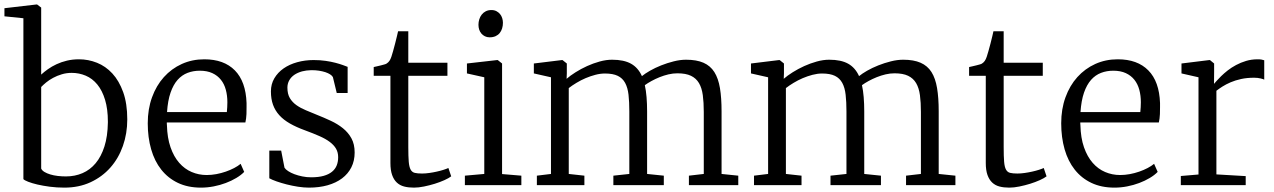

<svg xmlns="http://www.w3.org/2000/svg" viewBox="-23 -839 5771 870"><path d="M163.6 -75.2Q167.5 -66.4 178.5 -59.8Q189.5 -53.2 204.8 -48.6Q220.2 -43.9 238.8 -41.7Q257.3 -39.6 275.9 -39.6Q316.4 -39.6 350.8 -54.4Q385.3 -69.3 410.4 -99.4Q435.5 -129.4 450.2 -175.3Q464.8 -221.2 465.8 -283.7Q465.8 -285.6 465.8 -288.1Q465.8 -344.7 453.1 -386.7Q440.4 -428.7 418 -456.1Q395.5 -483.4 365.5 -496.1Q335.4 -508.8 301.8 -508.8Q278.3 -508.8 257.1 -502.4Q235.8 -496.1 217.8 -486.3Q199.7 -476.6 186 -465.3Q172.4 -454.1 163.6 -444.8ZM83 -756.3 -2.9 -765.1V-801.8L143.1 -818.8H145L163.6 -804.7V-501Q176.8 -513.2 194.3 -525.6Q211.9 -538.1 233.4 -548.1Q254.9 -558.1 280.3 -564.2Q305.7 -570.3 335 -570.3Q377 -570.3 416.3 -554.7Q455.6 -539.1 486.1 -506.1Q516.6 -473.1 535.2 -421.4Q553.7 -369.6 553.7 -297.9Q553.7 -233.9 533.9 -177.7Q514.2 -121.6 477.1 -79.6Q439.9 -37.6 387.2 -13.2Q334.5 11.2 268.6 11.2Q234.4 11.2 202.9 7.1Q171.4 2.9 146.5 -2.9Q121.6 -8.8 104.7 -15.4Q87.9 -22 83 -27.3Z M1004.9 -331.1Q1005.9 -341.8 1006.6 -353Q1007.3 -364.3 1007.3 -375.5Q1007.3 -406.2 1000.2 -432.4Q993.2 -458.5 978 -477.5Q962.9 -496.6 939.2 -507.6Q915.5 -518.6 882.3 -518.6Q852.5 -518.6 826.9 -508.8Q801.3 -499 781.7 -477.1Q762.2 -455.1 749.8 -419.2Q737.3 -383.3 733.9 -331.1ZM646.5 -280.3Q646.5 -344.7 665.8 -397.9Q685.1 -451.2 719.5 -489.5Q753.9 -527.8 800.8 -549.1Q847.7 -570.3 902.8 -570.3Q991.7 -570.3 1041.3 -520Q1090.8 -469.7 1094.2 -372.1Q1094.2 -362.3 1094.2 -353.5Q1094.2 -335.9 1093.8 -322.3Q1092.8 -300.8 1088.9 -284.2H732.9Q732.9 -281.2 732.9 -278.1Q732.9 -274.9 733.4 -272Q734.9 -213.9 749.8 -171.4Q764.6 -128.9 789.1 -101.1Q813.5 -73.2 845.5 -59.6Q877.4 -45.9 913.6 -45.9Q935.1 -45.9 957.3 -50Q979.5 -54.2 1000 -61.3Q1020.5 -68.4 1038.1 -77.6Q1055.7 -86.9 1067.4 -96.7L1083.5 -60.1Q1069.3 -45.4 1047.6 -32.5Q1025.9 -19.5 1000 -9.8Q974.1 0 945.3 5.6Q916.5 11.2 887.7 11.2Q828.1 11.2 783.2 -10.3Q738.3 -31.7 707.8 -70.3Q677.2 -108.9 661.9 -162.6Q646.5 -216.3 646.5 -280.3Z M1197.3 -156.7H1251L1266.1 -79.1Q1271 -71.3 1283 -63.5Q1294.9 -55.7 1311.3 -49.6Q1327.6 -43.5 1346.9 -39.6Q1366.2 -35.6 1386.7 -35.6Q1420.4 -35.6 1443.6 -42.2Q1466.8 -48.8 1481.4 -60.8Q1496.1 -72.8 1502.7 -89.4Q1509.3 -106 1509.3 -126.5Q1509.3 -148.4 1499.8 -165Q1490.2 -181.6 1471.4 -195.8Q1452.6 -210 1424.3 -222.4Q1396 -234.9 1358.9 -248.5Q1319.8 -262.7 1290.8 -279.3Q1261.7 -295.9 1242.7 -316.9Q1223.6 -337.9 1214.1 -364.3Q1204.6 -390.6 1204.6 -424.8Q1204.6 -458 1220.2 -484.4Q1235.8 -510.7 1262.2 -529.1Q1288.6 -547.4 1323.7 -557.1Q1358.9 -566.9 1397.9 -566.9Q1427.7 -566.9 1452.6 -563.2Q1477.5 -559.6 1497.1 -554.4Q1516.6 -549.3 1530.5 -544.2Q1544.4 -539.1 1552.2 -536.1V-417.5H1502.9L1485.4 -489.7Q1481.9 -496.1 1472.9 -502Q1463.9 -507.8 1451.2 -512Q1438.5 -516.1 1422.9 -518.6Q1407.2 -521 1390.6 -521Q1388.7 -521 1386.7 -521Q1364.7 -520.5 1345.7 -515.6Q1325.2 -509.8 1310.5 -499.8Q1295.9 -489.7 1287.6 -474.9Q1279.3 -460 1279.3 -441.9Q1279.3 -413.1 1290.5 -394.3Q1301.8 -375.5 1320.6 -362.3Q1339.4 -349.1 1363 -339.4Q1386.7 -329.6 1411.6 -319.3Q1444.8 -306.2 1475.8 -291.7Q1506.8 -277.3 1531 -257.8Q1555.2 -238.3 1569.6 -211.9Q1584 -185.5 1584 -147.9Q1584 -110.4 1569.1 -80.8Q1554.2 -51.3 1526.9 -30.8Q1499.5 -10.3 1461.4 0.5Q1423.3 11.2 1377 11.2Q1354 11.2 1327.4 7.1Q1300.8 2.9 1275.9 -3.4Q1251 -9.8 1230.2 -17.1Q1209.5 -24.4 1197.3 -31.2Z M1746.1 -495.6H1670.4V-535.2Q1676.8 -536.6 1685.5 -538.6Q1694.3 -540.5 1702.9 -542.7Q1711.4 -544.9 1718.5 -546.9Q1725.6 -548.8 1728.5 -550.8Q1736.3 -555.7 1741.5 -563Q1746.6 -570.3 1750.5 -582Q1753.4 -590.8 1758.1 -607.2Q1762.7 -623.5 1767.3 -641.4Q1772 -659.2 1775.6 -674.8Q1779.3 -690.4 1780.8 -697.3H1827.1V-554.7H2004.4V-495.6H1827.1V-172.4Q1827.1 -130.4 1829.1 -106.4Q1831.1 -82.5 1837.6 -70.6Q1844.2 -58.6 1856.4 -55.7Q1868.7 -52.7 1889.2 -52.7H1889.6Q1904.8 -52.7 1922.1 -55.2Q1939.5 -57.6 1955.8 -61.3Q1972.2 -64.9 1986.1 -69.3Q2000 -73.7 2008.3 -77.6H2008.8L2021.5 -40Q2010.7 -31.7 1990.7 -22.7Q1970.7 -13.7 1947 -6.3Q1923.3 1 1898.4 6.1Q1873.5 11.2 1853 11.2H1852.1Q1827.6 11.2 1808.1 6.1Q1788.6 1 1774.9 -12Q1761.2 -24.9 1753.7 -46.4Q1746.1 -67.9 1746.1 -100.6Z M2083.5 -43 2171.4 -50.8V-488.8L2092.8 -506.3V-551.3L2230 -566.9H2232.4L2252 -551.3V-50.3L2339.4 -43V0H2083.5ZM2195.3 -669.9Q2183.6 -669.9 2174.3 -674.6Q2165 -679.2 2158.4 -686.8Q2151.9 -694.3 2148.4 -704.6Q2145 -714.8 2145 -726.6Q2145 -739.3 2148.7 -751.2Q2152.3 -763.2 2159.7 -772.7Q2167 -782.2 2178 -787.8Q2189 -793.5 2203.6 -793.5H2204.1Q2216.8 -793.5 2226.6 -788.3Q2236.3 -783.2 2242.9 -775.1Q2249.5 -767.1 2252.7 -756.6Q2255.9 -746.1 2255.9 -735.8Q2255.9 -722.2 2252.2 -710.2Q2248.5 -698.2 2241.2 -689.2Q2233.9 -680.2 2222.4 -675Q2210.9 -669.9 2195.8 -669.9Z M2409.7 -43 2473.6 -50.8V-488.8L2396 -506.3V-551.3L2523.4 -566.9H2525.9L2545.4 -551.3V-506.8L2544.4 -481.9Q2560.5 -496.1 2585 -511.5Q2609.4 -526.9 2637.2 -539.6Q2665 -552.2 2694.3 -560.3Q2723.6 -568.4 2750.5 -568.4Q2804.2 -568.4 2836.4 -550.3Q2868.7 -532.2 2885.7 -494.1Q2899.4 -505.4 2922.4 -518.6Q2945.3 -531.7 2972.9 -542.7Q3000.5 -553.7 3029.8 -561Q3059.1 -568.4 3085.9 -568.4Q3133.3 -568.4 3164.6 -554.7Q3195.8 -541 3213.9 -512.5Q3231.9 -483.9 3239.3 -439.7Q3246.6 -395.5 3246.6 -335V-50.8L3322.3 -43V0H3098.6V-43L3166 -50.8V-332Q3166 -375 3161.6 -407.7Q3157.2 -440.4 3144.3 -462.4Q3131.3 -484.4 3107.9 -495.6Q3084.5 -506.8 3046.4 -506.8Q3026.4 -506.8 3005.9 -502Q2985.4 -497.1 2965.8 -489.3Q2946.3 -481.4 2929 -471.9Q2911.6 -462.4 2898.9 -453.1Q2904.3 -428.7 2906.7 -398.9Q2909.2 -369.1 2909.2 -333.5V-50.8L2984.9 -43V0H2756.3V-43L2828.6 -50.8V-334Q2828.6 -377.4 2825 -409.7Q2821.3 -441.9 2809.6 -463.4Q2797.9 -484.9 2776.1 -495.4Q2754.4 -505.9 2718.3 -505.9Q2697.3 -505.9 2674.8 -500Q2652.3 -494.1 2630.6 -484.9Q2608.9 -475.6 2589.1 -463.6Q2569.3 -451.7 2554.2 -439.9V-50.8L2625 -43V0H2409.7Z M3393.6 -43 3457.5 -50.8V-488.8L3379.9 -506.3V-551.3L3507.3 -566.9H3509.8L3529.3 -551.3V-506.8L3528.3 -481.9Q3544.4 -496.1 3568.8 -511.5Q3593.3 -526.9 3621.1 -539.6Q3648.9 -552.2 3678.2 -560.3Q3707.5 -568.4 3734.4 -568.4Q3788.1 -568.4 3820.3 -550.3Q3852.5 -532.2 3869.6 -494.1Q3883.3 -505.4 3906.2 -518.6Q3929.2 -531.7 3956.8 -542.7Q3984.4 -553.7 4013.7 -561Q4043 -568.4 4069.8 -568.4Q4117.2 -568.4 4148.4 -554.7Q4179.7 -541 4197.8 -512.5Q4215.8 -483.9 4223.1 -439.7Q4230.5 -395.5 4230.5 -335V-50.8L4306.2 -43V0H4082.5V-43L4149.9 -50.8V-332Q4149.9 -375 4145.5 -407.7Q4141.1 -440.4 4128.2 -462.4Q4115.2 -484.4 4091.8 -495.6Q4068.4 -506.8 4030.3 -506.8Q4010.3 -506.8 3989.7 -502Q3969.2 -497.1 3949.7 -489.3Q3930.2 -481.4 3912.8 -471.9Q3895.5 -462.4 3882.8 -453.1Q3888.2 -428.7 3890.6 -398.9Q3893.1 -369.1 3893.1 -333.5V-50.8L3968.8 -43V0H3740.2V-43L3812.5 -50.8V-334Q3812.5 -377.4 3808.8 -409.7Q3805.2 -441.9 3793.5 -463.4Q3781.7 -484.9 3760 -495.4Q3738.3 -505.9 3702.1 -505.9Q3681.2 -505.9 3658.7 -500Q3636.2 -494.1 3614.5 -484.9Q3592.8 -475.6 3573 -463.6Q3553.2 -451.7 3538.1 -439.9V-50.8L3608.9 -43V0H3393.6Z M4443.8 -495.6H4368.2V-535.2Q4374.5 -536.6 4383.3 -538.6Q4392.1 -540.5 4400.6 -542.7Q4409.2 -544.9 4416.3 -546.9Q4423.3 -548.8 4426.3 -550.8Q4434.1 -555.7 4439.2 -563Q4444.3 -570.3 4448.2 -582Q4451.2 -590.8 4455.8 -607.2Q4460.4 -623.5 4465.1 -641.4Q4469.7 -659.2 4473.4 -674.8Q4477.1 -690.4 4478.5 -697.3H4524.9V-554.7H4702.1V-495.6H4524.9V-172.4Q4524.9 -130.4 4526.9 -106.4Q4528.8 -82.5 4535.4 -70.6Q4542 -58.6 4554.2 -55.7Q4566.4 -52.7 4586.9 -52.7H4587.4Q4602.5 -52.7 4619.9 -55.2Q4637.2 -57.6 4653.6 -61.3Q4669.9 -64.9 4683.8 -69.3Q4697.8 -73.7 4706.1 -77.6H4706.5L4719.2 -40Q4708.5 -31.7 4688.5 -22.7Q4668.5 -13.7 4644.8 -6.3Q4621.1 1 4596.2 6.1Q4571.3 11.2 4550.8 11.2H4549.8Q4525.4 11.2 4505.9 6.1Q4486.3 1 4472.7 -12Q4459 -24.9 4451.4 -46.4Q4443.8 -67.9 4443.8 -100.6Z M5144 -331.1Q5145 -341.8 5145.8 -353Q5146.5 -364.3 5146.5 -375.5Q5146.5 -406.2 5139.4 -432.4Q5132.3 -458.5 5117.2 -477.5Q5102.1 -496.6 5078.4 -507.6Q5054.7 -518.6 5021.5 -518.6Q4991.7 -518.6 4966.1 -508.8Q4940.4 -499 4920.9 -477.1Q4901.4 -455.1 4888.9 -419.2Q4876.5 -383.3 4873 -331.1ZM4785.6 -280.3Q4785.6 -344.7 4804.9 -397.9Q4824.2 -451.2 4858.6 -489.5Q4893.1 -527.8 4939.9 -549.1Q4986.8 -570.3 5042 -570.3Q5130.9 -570.3 5180.4 -520Q5230 -469.7 5233.4 -372.1Q5233.4 -362.3 5233.4 -353.5Q5233.4 -335.9 5232.9 -322.3Q5231.9 -300.8 5228 -284.2H4872.1Q4872.1 -281.2 4872.1 -278.1Q4872.1 -274.9 4872.6 -272Q4874 -213.9 4888.9 -171.4Q4903.8 -128.9 4928.2 -101.1Q4952.6 -73.2 4984.6 -59.6Q5016.6 -45.9 5052.7 -45.9Q5074.2 -45.9 5096.4 -50Q5118.7 -54.2 5139.2 -61.3Q5159.7 -68.4 5177.2 -77.6Q5194.8 -86.9 5206.5 -96.7L5222.7 -60.1Q5208.5 -45.4 5186.8 -32.5Q5165 -19.5 5139.2 -9.8Q5113.3 0 5084.5 5.6Q5055.7 11.2 5026.9 11.2Q4967.3 11.2 4922.4 -10.3Q4877.4 -31.7 4846.9 -70.3Q4816.4 -108.9 4801 -162.6Q4785.6 -216.3 4785.6 -280.3Z M5327.6 -41.5 5407.7 -48.3V-488.8L5330.6 -506.3V-551.3L5457 -566.9H5459.5L5478.5 -551.3V-516.1L5478 -459.5H5478.5Q5481.4 -462.9 5489.5 -472.2Q5497.6 -481.4 5510.3 -493.9Q5522.9 -506.3 5540 -519.8Q5557.1 -533.2 5578.1 -544.4Q5599.1 -555.7 5623.5 -563Q5647.9 -570.3 5675.8 -570.3Q5686 -570.3 5693.1 -569.1Q5700.2 -567.9 5705.6 -565.9V-478Q5702.1 -480.5 5689 -483.6Q5675.8 -486.8 5659.7 -486.8Q5627.4 -486.8 5600.8 -481Q5574.2 -475.1 5553.2 -466.1Q5532.2 -457 5516.1 -446.8Q5500 -436.5 5488.8 -427.7V-48.8L5621.6 -41V0H5327.6Z"/></svg>

Font: MerriweatherLight
Style: Regular
Weight: 300
Designer: Eben Sorkin ( sorkintype@gmail.com )
Foundry: Eben Sorkin
Version: Version 1.055; ttfautohint (v1.4.1)